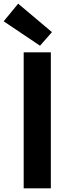

<svg xmlns="http://www.w3.org/2000/svg" viewBox="-38 -1026 388 1046"><path d="M91 0H239V-741H91ZM180 -777 245 -851 61 -1006 -18 -910Z"/></svg>

Font: Noto Sans CJK TC
Style: Bold
Weight: 700
Designer: Ryoko NISHIZUKA 西塚涼子 (kana, bopomofo & ideographs); Paul D. Hunt (Latin, Greek & Cyrillic); Sandoll Communications 산돌커뮤니
Foundry: Adobe
Version: Version 2.004;hotconv 1.0.118;makeotfexe 2.5.65603